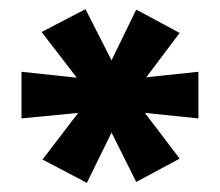

<svg xmlns="http://www.w3.org/2000/svg" viewBox="-20 -740 481 420"><path d="M170 -340 73 -391 151 -493 27 -481V-583L148 -570L71 -670L167 -720L224 -608L278 -719L373 -668L300 -571L414 -583V-481L297 -493L373 -393L278 -342L224 -450Z"/></svg>

Font: Gabarito
Style: Bold
Weight: 700
Designer: Leandro Assis / Alvaro Franca / Felipe Casaprima
Foundry: Naipe Foundry
Version: Version 1.000